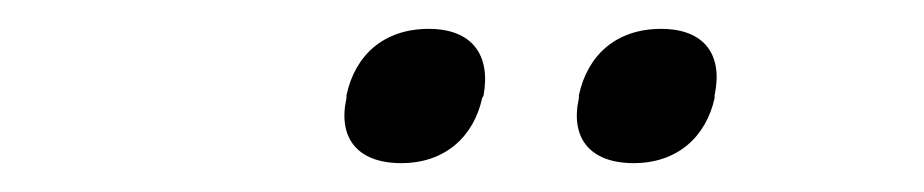

<svg xmlns="http://www.w3.org/2000/svg" viewBox="-20 -681 640 133"><path d="M220 -615V-613C214 -586 227 -568 258 -568C288 -568 308 -586 314 -613L315 -615C320 -643 307 -661 277 -661C246 -661 226 -643 220 -615ZM381 -613C375 -586 388 -568 419 -568C449 -568 469 -586 475 -613V-615C481 -643 468 -661 438 -661C407 -661 387 -643 381 -615Z"/></svg>

Font: LT Wave Mono Light
Style: Italic
Weight: 300
Designer: Daniel Lyons
Version: Version 2.5 (Glyphs App)